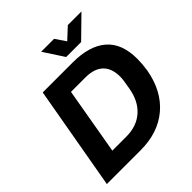

<svg xmlns="http://www.w3.org/2000/svg" viewBox="-228 -1034 1196 1196"><g transform="rotate(-45 369.5 -436.0)"><path d="M678.2 -872.1 542 -738.8H410.2L323.2 -872.1H437L483.9 -803.2L558.1 -872.1ZM29.8 0 150.9 -686H416Q561.5 -686 638.7 -619.6Q715.8 -553.2 715.8 -417Q715.8 -373.5 708 -321.8Q680.7 -168.5 581.1 -84.2Q481.4 0 327.1 0ZM201.2 -123H324.2Q416.5 -123 475.3 -175.5Q534.2 -228 549.8 -323.2Q562 -388.2 562 -413.1Q562 -487.8 522.2 -525.9Q482.4 -564 405.8 -564H277.8Z"/></g></svg>

Font: Archivo
Style: Bold Italic
Weight: 700
Italic angle: -10°
Designer: Hector Gatti
Foundry: Omnibus-Type
Version: Version 2.001